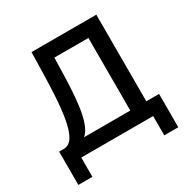

<svg xmlns="http://www.w3.org/2000/svg" viewBox="-187 -874 1146 1173"><g transform="rotate(-30 386.0 -287.0)"><path d="M33 136H132V0H639V136H738V-99H648V-710H191L186 -510C177 -206 140 -100 67 -99H33ZM209 -99C264 -147 286 -264 292 -495L295 -611H535V-99Z"/></g></svg>

Font: FIGSv2-sans-serif SemiBold
Style: Regular
Weight: 600
Designer: Matt McInerney, Pablo Impallari, Rodrigo Fuenzalida,Mirko Velimirovic
Foundry: Matt McInerney, Pablo Impallari, Rodrigo Fuenzalida
Version: Version 4.021;hotconv 1.0.109;makeotfexe 2.5.65596